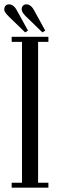

<svg xmlns="http://www.w3.org/2000/svg" viewBox="-22 -871 277 891"><path d="M174.8 -720.7 96.2 -796.9Q73.7 -819.3 80.1 -837.4Q83.5 -846.2 91.8 -849.4Q100.1 -852.5 110.8 -849.1Q124 -844.2 134.8 -825.7L188 -729ZM94.7 -720.7 16.1 -796.9Q4.4 -808.6 0 -817.6Q-4.4 -826.7 -0.5 -837.4Q2.9 -846.2 11.2 -849.4Q19.5 -852.5 30.3 -849.1Q43.9 -844.2 54.7 -825.7L107.9 -729ZM32.2 0V-22.9H80.1V-676.8H32.2V-700.2H202.6V-676.8H154.8V-22.9H202.6V0Z"/></svg>

Font: Imbue
Style: Regular
Weight: 400
Designer: Tyler Finck
Foundry: Etcetera Type Company
Version: Version 0.910